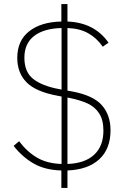

<svg xmlns="http://www.w3.org/2000/svg" viewBox="-20 -839 626 945"><path d="M312 0V86H282V0Q202 -2 146 -34Q90 -66 47 -121L74 -144Q114 -91 163.5 -62.5Q213 -34 283 -32V-364L262 -368Q155 -388 110 -434.5Q65 -481 65 -554Q65 -639 123.5 -685Q182 -731 282 -733V-819H312V-733Q445 -728 514 -629L486 -609Q456 -652 414 -675.5Q372 -699 312 -701V-393L335 -389Q440 -369 482 -320.5Q524 -272 524 -198Q524 -106 468.5 -55Q413 -4 312 0ZM268 -401 283 -398V-701Q196 -699 148 -662Q100 -625 100 -555Q100 -484 144 -450Q188 -416 268 -401ZM312 -32Q398 -35 443.5 -77.5Q489 -120 489 -196Q489 -249 468 -281Q447 -313 411.5 -329.5Q376 -346 322 -357L312 -359Z"/></svg>

Font: IBM Plex Sans JP ExtraLight
Style: Regular
Weight: 200
Designer: Mike Abbink; Paul van der Laan; Pieter van Rosmalen; Wujin Sim; Yejin Wi; Jinhee Kim; Boomi Park; Yona Kim; Kichan Ma
Foundry: Sandoll Inc.
Version: Version 1.001